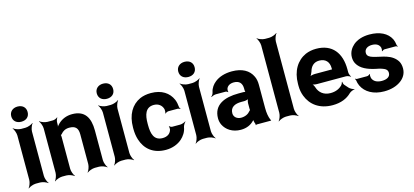

<svg xmlns="http://www.w3.org/2000/svg" viewBox="-65 -1270 3860 1789"><g transform="rotate(-15 1865.5 -375.0)"><path d="M203 -50V-478C203 -502 217 -539 229 -552L227 -554C214 -542 177 -528 153 -528H112C88 -528 51 -542 38 -554L36 -552C48 -539 62 -502 62 -478V-50C62 -26 48 11 36 24L38 26C51 14 88 0 112 0H153C177 0 214 14 227 26L229 24C217 11 203 -26 203 -50ZM132 -592C179 -592 211 -619 211 -665C211 -711 179 -738 132 -738C86 -738 53 -709 53 -665C53 -619 86 -592 132 -592Z M547 -423C606 -423 631 -397 631 -337V-50C631 -26 617 11 605 24L607 26C620 14 657 0 681 0H722C746 0 783 14 796 26L798 24C786 11 772 -26 772 -50V-336C772 -460 727 -538 605 -538C548 -538 504 -517 472 -487C461 -477 447 -460 442 -450L446 -448C450 -459 452 -478 451 -493V-498C450 -511 458 -534 465 -542L462 -545C455 -537 432 -528 418 -528H366C342 -528 305 -542 292 -554L290 -552C302 -539 316 -502 316 -478V-50C316 -26 302 11 290 24L292 26C305 14 342 0 366 0H407C431 0 468 14 481 26L483 24C471 11 457 -26 457 -50V-359C457 -362 456 -378 454 -379L452 -375C454 -374 464 -383 466 -385C483 -407 510 -423 547 -423Z M1028 -50V-478C1028 -502 1042 -539 1054 -552L1052 -554C1039 -542 1002 -528 978 -528H937C913 -528 876 -542 863 -554L861 -552C873 -539 887 -502 887 -478V-50C887 -26 873 11 861 24L863 26C876 14 913 0 937 0H978C1002 0 1039 14 1052 26L1054 24C1042 11 1028 -26 1028 -50ZM957 -592C1004 -592 1036 -619 1036 -665C1036 -711 1004 -738 957 -738C911 -738 878 -709 878 -665C878 -619 911 -592 957 -592Z M1263 -257V-271C1263 -353 1281 -424 1363 -424C1408 -424 1440 -398 1450 -359C1452 -349 1451 -326 1446 -320L1450 -318C1454 -324 1470 -332 1480 -332H1569C1577 -332 1588 -327 1593 -323L1595 -326C1591 -330 1585 -339 1585 -347C1583 -372 1578 -396 1569 -418C1537 -491 1469 -538 1365 -538C1324 -538 1289 -531 1259 -518C1173 -479 1122 -393 1122 -271V-257C1122 -220 1127 -185 1137 -153C1167 -57 1241 10 1366 10C1431 10 1485 -13 1521 -45C1549 -70 1575 -106 1582 -152C1585 -168 1599 -189 1608 -197L1606 -200C1596 -192 1571 -183 1554 -183H1478C1469 -183 1454 -190 1451 -196L1447 -194C1451 -188 1452 -168 1449 -159C1438 -124 1408 -104 1364 -104C1280 -104 1263 -174 1263 -257Z M1814 -50V-478C1814 -502 1828 -539 1840 -552L1838 -554C1825 -542 1788 -528 1764 -528H1723C1699 -528 1662 -542 1649 -554L1647 -552C1659 -539 1673 -502 1673 -478V-50C1673 -26 1659 11 1647 24L1649 26C1662 14 1699 0 1723 0H1764C1788 0 1825 14 1838 26L1840 24C1828 11 1814 -26 1814 -50ZM1743 -592C1790 -592 1822 -619 1822 -665C1822 -711 1790 -738 1743 -738C1697 -738 1664 -709 1664 -665C1664 -619 1697 -592 1743 -592Z M2358 -128V-352C2358 -383 2353 -410 2342 -433C2311 -501 2244 -538 2146 -538C2077 -538 2021 -519 1982 -488C1955 -467 1931 -436 1923 -397C1921 -382 1909 -365 1900 -358L1903 -355C1911 -362 1933 -370 1948 -370H2041C2049 -370 2060 -364 2063 -359L2066 -361C2063 -366 2063 -383 2065 -390C2074 -419 2102 -434 2138 -434C2191 -434 2216 -404 2216 -353V-338C2216 -331 2218 -318 2222 -314L2225 -317C2221 -321 2208 -323 2201 -323H2153C2019 -323 1909 -279 1909 -148C1909 -125 1914 -104 1923 -85C1950 -30 2008 10 2089 10C2146 10 2187 -11 2215 -40C2219 -44 2225 -50 2226 -54L2222 -55C2221 -51 2223 -43 2224 -37C2226 -26 2229 -16 2233 -7C2234 -5 2233 1 2232 3L2235 5C2236 3 2240 0 2243 0H2375C2377 0 2379 2 2380 3L2382 1C2381 0 2379 -2 2379 -4C2379 -5 2381 -7 2381 -7L2378 -10C2364 -43 2358 -80 2358 -128ZM2050 -159C2050 -218 2097 -240 2158 -240H2187C2201 -240 2225 -246 2232 -253L2229 -256C2222 -249 2216 -225 2216 -211V-162C2216 -159 2216 -145 2218 -143L2221 -146C2219 -148 2211 -141 2209 -138C2191 -115 2160 -98 2120 -98C2081 -98 2050 -122 2050 -159Z M2615 -50V-700C2615 -724 2629 -761 2641 -774L2639 -776C2626 -764 2589 -750 2565 -750H2524C2500 -750 2463 -764 2450 -776L2448 -774C2460 -761 2474 -724 2474 -700V-50C2474 -26 2460 11 2448 24L2450 26C2463 14 2500 0 2524 0H2565C2589 0 2626 14 2639 26L2641 24C2629 11 2615 -26 2615 -50Z M2959 -538C2921 -538 2887 -531 2856 -518C2769 -479 2712 -390 2712 -265V-246C2712 -211 2718 -178 2730 -147C2765 -55 2847 10 2974 10C3055 10 3115 -16 3156 -57C3168 -69 3195 -80 3207 -79L3208 -83C3195 -84 3168 -98 3157 -111L3126 -146C3119 -154 3115 -169 3116 -177L3112 -178C3111 -170 3103 -153 3095 -146C3069 -120 3032 -104 2984 -104C2919 -104 2876 -140 2860 -192C2856 -206 2844 -226 2835 -233L2833 -229C2842 -223 2866 -218 2882 -218H3162C3176 -218 3198 -209 3206 -202L3208 -204C3201 -212 3192 -234 3192 -248V-278C3192 -434 3115 -538 2959 -538ZM3053 -326V-320C3053 -317 3053 -311 3055 -310L3057 -312C3056 -314 3050 -314 3047 -314H2887C2870 -314 2843 -308 2833 -301L2836 -297C2846 -305 2858 -328 2863 -344C2875 -389 2904 -424 2958 -424C3019 -424 3053 -387 3053 -326Z M3475 -90C3430 -90 3395 -107 3383 -143C3380 -152 3379 -173 3383 -180L3379 -182C3376 -175 3361 -168 3352 -168H3255C3249 -168 3242 -172 3239 -175L3236 -172C3239 -169 3244 -162 3244 -157C3246 -139 3251 -122 3259 -104C3292 -34 3368 10 3472 10C3540 10 3595 -8 3634 -37C3667 -61 3695 -99 3695 -152C3695 -178 3690 -200 3680 -219C3658 -257 3621 -282 3575 -297C3539 -309 3485 -317 3449 -329C3423 -337 3397 -349 3397 -380C3397 -418 3429 -438 3471 -438C3512 -438 3540 -422 3549 -390C3551 -382 3550 -364 3547 -358L3550 -356C3554 -361 3566 -368 3575 -368H3681C3687 -368 3695 -364 3699 -361L3702 -364C3698 -367 3693 -374 3693 -380C3691 -400 3686 -419 3678 -436C3645 -502 3572 -538 3472 -538C3406 -538 3353 -519 3317 -489C3287 -463 3261 -425 3261 -374C3261 -351 3266 -331 3275 -314C3306 -256 3375 -229 3449 -213C3471 -209 3489 -205 3503 -200C3531 -190 3557 -180 3557 -146C3557 -106 3520 -90 3475 -90Z"/></g></svg>

Font: Asimov
Style: Edge
Weight: 500
Designer: Google
Version: Version 2.000980: 2014